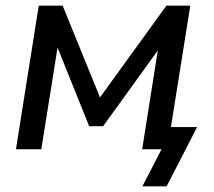

<svg xmlns="http://www.w3.org/2000/svg" viewBox="-20 -524 752 674"><path d="M36 0 116 -504H200L331 -182L564 -504H648L580 -78H672L565 130H480L547 0H479L534 -347L342 -81H293L182 -357L125 0Z"/></svg>

Font: Winston Medium
Style: Italic
Weight: 500
Italic angle: -9°
Designer: Original fonts by Vernon Adams / Changes by Cristiano Sobral
Foundry: Original fonts by Vernon Adams / Changes by Cristiano Sobral
Version: Version 2.503;July 17, 2020;FontCreator 13.0.0.2655 64-bit